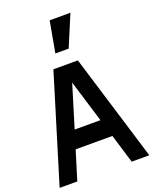

<svg xmlns="http://www.w3.org/2000/svg" viewBox="-188 -1165 1017 1268"><g transform="rotate(-20 320.5 -531.0)"><path d="M234.4 -750 5.2 0H129.2L191.7 -203.1H450L511.5 0H635.4L406.3 -750ZM230.2 -328.1 320.8 -625 411.5 -328.1ZM321.9 -1062.5H467.7L376 -843.8H282.3Z"/></g></svg>

Font: Vladivostok Bold
Style: Regular
Weight: 700
Width: 4
Designer: Michael Sharanda
Foundry: Michael Sharanda
Version: Version 1.005